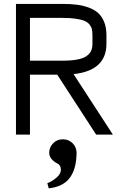

<svg xmlns="http://www.w3.org/2000/svg" viewBox="-20 -704 640 1004"><path d="M136.7 -313.5V0H63.5V-683.6H306.6Q349.6 -683.6 383.1 -679.2Q416.5 -674.8 446.3 -663.6Q476.1 -652.3 495.4 -634Q514.6 -615.7 525.6 -586.7Q536.6 -557.6 536.6 -519V-475.1Q536.6 -335 364.7 -316.4L570.3 0H482.9L279.3 -313.5ZM306.6 -386.7Q353 -386.7 384.5 -392.8Q416 -398.9 432.9 -411.1Q449.7 -423.3 456.5 -438.5Q463.4 -453.6 463.4 -475.1V-519Q463.4 -538.1 460.4 -551Q457.5 -564 448 -575.9Q438.5 -587.9 421.4 -595Q404.3 -602.1 375.7 -606.2Q347.2 -610.4 306.6 -610.4H136.7V-386.7ZM280.8 151.4Q261.2 141.6 249.3 127Q237.3 112.3 237.3 95.2Q237.3 66.4 257.6 45.4Q277.8 24.4 308.6 24.4Q339.4 24.4 359.9 45.2Q380.4 65.9 380.4 95.2Q379.9 133.3 372.8 163.6Q365.7 193.8 349.6 219.2Q333.5 244.6 304.7 260.5Q275.9 276.4 234.9 280.8L227.5 253.9Q251.5 245.1 274.9 225.3Q298.3 205.6 298.3 184.1Q298.3 159.7 280.8 151.4Z"/></svg>

Font: Anka/Coder
Style: Regular
Weight: 400
Monospace: yes
Version: Version 001.100